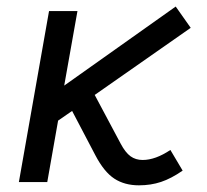

<svg xmlns="http://www.w3.org/2000/svg" viewBox="-20 -551 626 581"><path d="M37.1 0 128.4 -517.6H214.4L174.3 -292L511.7 -531.2L557.1 -466.8L266.6 -263.7L345.2 -116.2Q359.4 -89.4 375 -78.1Q390.6 -66.9 411.6 -66.9Q450.2 -66.9 495.6 -97.2L532.7 -34.7Q498 -10.7 467.3 -0.5Q436.5 9.8 400.4 9.8Q356.9 9.8 325.9 -10.5Q294.9 -30.8 268.6 -81.1L198.2 -215.3L155.8 -186L123 0Z"/></svg>

Font: Cascadia Code NF SemiLight
Style: Italic
Weight: 350
Italic angle: -10°
Monospace: yes
Designer: Aaron Bell
Foundry: Saja Typeworks
Version: Version 2404.023; ttfautohint (v1.8.4)